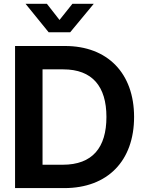

<svg xmlns="http://www.w3.org/2000/svg" viewBox="-20 -963 739 983"><path d="M309.1 0C531.7 0 666.5 -140.1 666.5 -364.3C666.5 -587.9 530.8 -727.5 313 -727.5H57.1V0ZM220.2 -943.4H111.3V-942.9L229 -797.9H339.4L459.5 -942.9V-943.4H350.6L284.7 -860.8ZM197.8 -119.6V-607.9H303.7C452.6 -607.9 524.9 -520.5 524.9 -364.3C524.9 -207.5 453.6 -119.6 301.3 -119.6Z"/></svg>

Font: Raveo Display Display SemiBold
Style: Regular
Weight: 600
Designer: Jakub Foglar, Rasmus Andersson (Inter)
Foundry: Jakubfoglar.com
Version: Version 1.100;Glyphs 3.2.3 (3260)